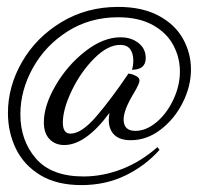

<svg xmlns="http://www.w3.org/2000/svg" viewBox="-20 -415 623 556"><path d="M3 -88Q3 -165 44 -236Q85 -307 158 -351Q231 -395 322 -395Q392 -395 439.5 -369.5Q487 -344 510 -302.5Q533 -261 533 -214Q533 -165 509 -117.5Q485 -70 445 -39.5Q405 -9 359 -9Q327 -9 311 -24.5Q295 -40 295 -68Q295 -74 297 -88Q228 5 166 5Q140 5 123.5 -12Q107 -29 107 -61Q107 -109 141 -167.5Q175 -226 227 -266.5Q279 -307 329 -307Q360 -307 381 -290.5Q402 -274 402 -247Q402 -213 362 -213Q366 -224 366 -240Q366 -260 357 -272.5Q348 -285 328 -285Q292 -285 253 -246Q214 -207 188 -153Q162 -99 162 -60Q162 -28 184 -28Q216 -28 259 -78Q302 -128 352 -202Q362 -201 373 -195.5Q384 -190 384 -182Q384 -173 368 -146Q338 -97 338 -69Q338 -36 372 -36Q403 -36 433 -61Q463 -86 482 -126.5Q501 -167 501 -208Q501 -248 482 -284Q463 -320 422.5 -342.5Q382 -365 322 -365Q240 -365 175.5 -324Q111 -283 75 -218Q39 -153 39 -84Q39 -8 84 44Q129 96 222 96Q277 96 332 75Q387 54 436 11L442 19Q401 65 343.5 93Q286 121 216 121Q144 121 96.5 92Q49 63 26 15.5Q3 -32 3 -88Z"/></svg>

Font: Dancing Script
Style: Regular
Weight: 400
Designer: Pablo Impallari
Foundry: Pablo Impallari
Version: Version 2.000